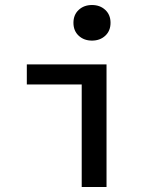

<svg xmlns="http://www.w3.org/2000/svg" viewBox="-20 -746 640 766"><path d="M306 0V-409H87V-489H405V0ZM347 -584Q315 -584 294 -603.5Q273 -623 273 -655Q273 -687 294 -706.5Q315 -726 347 -726Q379 -726 400 -706.5Q421 -687 421 -655Q421 -623 400 -603.5Q379 -584 347 -584Z"/></svg>

Font: SauceCodePro Nerd Font Mono
Style: Regular
Weight: 500
Monospace: yes
Designer: Paul D. Hunt, Teo Tuominen
Foundry: Adobe Systems Incorporated
Version: Version 2.030;PS 1.000;hotconv 16.6.51;makeotf.lib2.5.65220;